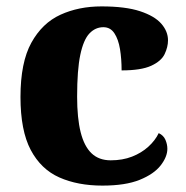

<svg xmlns="http://www.w3.org/2000/svg" viewBox="-20 -570 581 600"><path d="M300 10Q223 10 165.5 -15.5Q108 -41 76 -101.5Q44 -162 44 -267Q44 -375 78 -436.5Q112 -498 169 -524Q226 -550 297 -550Q372 -550 417.5 -535Q463 -520 484 -496Q505 -472 505 -444Q505 -423 494.5 -401Q484 -379 452.5 -364.5Q421 -350 360 -350Q360 -386 355 -416.5Q350 -447 337.5 -466Q325 -485 303 -485Q278 -485 259.5 -465.5Q241 -446 231 -399Q221 -352 221 -268Q221 -201 232 -157Q243 -113 266 -91Q289 -69 326 -69Q363 -69 392.5 -80.5Q422 -92 443.5 -111.5Q465 -131 476 -154Q491 -147 497 -133Q503 -119 503 -105Q503 -80 482 -53Q461 -26 416.5 -8Q372 10 300 10Z"/></svg>

Font: Noto Serif Hebrew ExtraBold
Style: Regular
Weight: 800
Version: Version 2.003